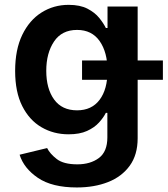

<svg xmlns="http://www.w3.org/2000/svg" viewBox="-20 -573 705 808"><path d="M303.3 215.9Q199.2 215.9 139.7 175.6Q80.3 135.3 62.5 78.1L178.3 50.1Q190 73.9 218.8 96.2Q247.5 118.6 305.4 118.6Q360.4 118.6 396.1 92Q431.8 65.3 431.8 5.3V-98H425.4Q415.5 -78.1 396.5 -57.2Q377.5 -36.2 346.4 -22Q315.3 -7.8 268.5 -7.8Q205.6 -7.8 154.7 -37.5Q103.7 -67.1 73.7 -126.4Q43.7 -185.7 43.7 -274.5Q43.7 -364.3 73.7 -426.3Q103.7 -488.3 154.8 -520.4Q206 -552.6 268.8 -552.6Q317.1 -552.6 348.2 -536.4Q379.3 -520.2 397.5 -497.7Q415.8 -475.1 425.4 -455.3H432.5V-545.5H559.3V8.9Q559.3 78.5 525.9 124.5Q492.5 170.5 434.8 193.2Q377.1 215.9 303.3 215.9ZM304.3 -108.7Q365.8 -108.7 399.1 -152.9Q432.5 -197.1 432.5 -275.2Q432.5 -352.6 399.5 -399.9Q366.5 -447.1 304.3 -447.1Q240.1 -447.1 207.4 -398.3Q174.7 -349.4 174.7 -275.2Q174.7 -199.9 207.7 -154.3Q240.8 -108.7 304.3 -108.7ZM665.5 -237.2H325.3V-318.5H665.5Z"/></svg>

Font: Linik Sans SemiBold
Style: Regular
Weight: 600
Designer: Rasmus Andersson (font), Cristiano Sobral (main changes)
Foundry: rsms
Version: Version 3.018;June 1, 2022;FontCreator 14.0.0.2814 64-bit; t